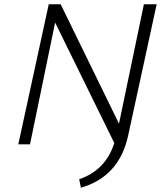

<svg xmlns="http://www.w3.org/2000/svg" viewBox="-20 -678 770 902"><path d="M656 -658H716L582 -41Q540 152 360 204L352 164Q476 122 517 -6L239 -572L121 0H66L209 -658H265L539 -97Z"/></svg>

Font: EauTestInfant Semilight
Style: Italic
Weight: 300
Italic angle: -12°
Designer: Christian Thalmann (Catharsis Fonts)
Version: Version 0.001;PS 000.001;hotconv 1.0.88;makeotf.lib2.5.64775